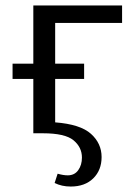

<svg xmlns="http://www.w3.org/2000/svg" viewBox="-20 -488 488 703"><path d="M182 -404V-255H288V-199H182V-40Q274 -33 313 2Q352 37 352 87Q352 135 321.5 165Q291 195 239 195Q206 195 180 182L191 148Q212 154 228 154Q253 154 266.5 135Q280 116 280 89Q280 51 249 25.5Q218 0 137 0H102V-199H26V-255H102V-468H427V-404Z"/></svg>

Font: Ysabeau SC Medium
Style: Regular
Weight: 500
Designer: Christian Thalmann (Catharsis Fonts)
Version: Version 0.003